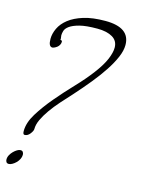

<svg xmlns="http://www.w3.org/2000/svg" viewBox="-113 -781 635 866"><g transform="rotate(15 204.5 -348.0)"><path d="M95 -581Q104 -581 104 -574Q104 -566 100 -559Q96 -552 90 -547.5Q84 -543 78 -540.5Q72 -538 69 -538Q51 -538 51 -574Q51 -598 63 -623.5Q75 -649 101 -669.5Q127 -690 168.5 -703Q210 -716 270 -716Q385 -716 385 -634Q385 -608 371.5 -576.5Q358 -545 335 -510Q312 -475 281.5 -437.5Q251 -400 216 -361Q191 -334 167.5 -307.5Q144 -281 126 -255.5Q108 -230 97 -206.5Q86 -183 86 -162Q86 -153 75 -139Q64 -125 50 -125Q42 -125 42 -141Q42 -180 68.5 -223Q95 -266 132.5 -310.5Q170 -355 211.5 -398.5Q253 -442 283 -482Q314 -523 327.5 -555Q341 -587 341 -610Q341 -642 314.5 -657.5Q288 -673 244 -673Q191 -673 161 -665Q131 -657 116 -646Q101 -635 97.5 -623Q94 -611 94 -602Q94 -598 95 -594Q96 -590 96 -586Q96 -581 95 -581ZM51 -54Q59 -54 62.5 -48.5Q66 -43 66 -36Q66 -26 61 -16Q56 -6 48 2Q40 10 31 15Q22 20 15 20Q7 20 3.5 15Q0 10 0 3Q0 -8 5.5 -18Q11 -28 19 -36Q27 -44 35.5 -49Q44 -54 51 -54Z"/></g></svg>

Font: Discipuli Britannica
Style: Regular
Weight: 400
Designer: Peter Wiegel
Foundry: Peter Wiegel
Version: Version 0.001 2009